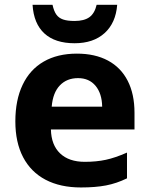

<svg xmlns="http://www.w3.org/2000/svg" viewBox="-20 -783 631 812"><path d="M44.9 -269.5Q44.9 -359.9 75.7 -424.3Q106.4 -488.8 164.8 -522.5Q223.1 -556.2 305.2 -556.2Q381.8 -556.2 436.5 -526.9Q491.2 -497.6 520 -441.4Q548.8 -385.3 548.8 -306.2V-235.4H195.3Q196.8 -169.9 234.1 -134.3Q271.5 -98.6 338.4 -98.6Q387.7 -98.6 427.5 -107.2Q467.3 -115.7 517.1 -137.7V-28.8Q473.1 -7.3 428.5 1.2Q383.8 9.8 322.3 9.8Q234.9 9.8 172.6 -22.9Q110.4 -55.7 77.6 -118.4Q44.9 -181.2 44.9 -269.5ZM310.1 -452.6Q262.7 -452.6 233.2 -421.9Q203.6 -391.1 198.7 -332H412.1Q411.1 -387.7 384 -420.2Q356.9 -452.6 310.1 -452.6ZM117.7 -762.7H202.1Q208 -735.8 218.3 -721.4Q228.5 -707 246.6 -700.7Q264.6 -694.3 295.4 -694.3Q335.9 -694.3 358.2 -710.4Q380.4 -726.6 388.7 -762.7H475.6Q469.7 -686 422.4 -643.1Q375 -600.1 295.4 -600.1Q212.9 -600.1 167.7 -641.6Q122.6 -683.1 117.7 -762.7Z"/></svg>

Font: Viking Open Sans
Style: Bold
Weight: 700
Foundry: Ascender Corporation
Version: Version 2.001